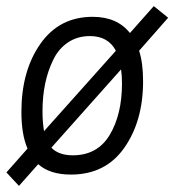

<svg xmlns="http://www.w3.org/2000/svg" viewBox="-20 -565 570 628"><path d="M212 6Q143 6 105 -28L42 43L1 -1L70 -79Q50 -125 50 -199Q50 -333 112 -421.5Q174 -510 283 -510Q363 -510 405 -457L483 -545L530 -507L435 -399Q448 -359 448 -299Q448 -169 386.5 -81.5Q325 6 212 6ZM274 -447Q233 -447 202 -426Q171 -405 154 -369Q119 -298 119 -201Q119 -166 124 -136L359 -399Q334 -447 274 -447ZM379 -292Q379 -317 376 -338L148 -82Q172 -57 218 -57Q299 -57 339 -124Q379 -191 379 -292Z"/></svg>

Font: Gudea
Style: Italic
Weight: 400
Version: Version 1.002